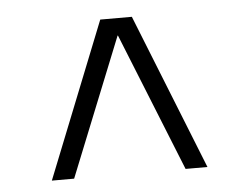

<svg xmlns="http://www.w3.org/2000/svg" viewBox="-37 -548 605 472"><g transform="rotate(-5 265.0 -312.0)"><path d="M73 -120 226 -504H304L457 -120H403L266 -461H265L128 -120Z"/></g></svg>

Font: Changa ExtraLight ExtraLight
Style: Regular
Weight: 250
Version: Version 3.002; ttfautohint (v1.8.2)